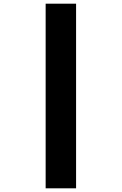

<svg xmlns="http://www.w3.org/2000/svg" viewBox="-20 -821 660 1041"><path d="M392.5 200V-801H227.5V200Z"/></svg>

Font: Monaspace Neon ExtraBold
Style: Regular
Weight: 800
Designer: Riley Cran & the Lettermatic Team
Foundry: Lettermatic
Version: Version 1.200 (Monaspace Neon)